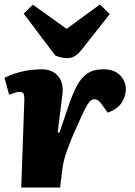

<svg xmlns="http://www.w3.org/2000/svg" viewBox="-24 -839 605 859"><path d="M85 -393Q85 -405 82.5 -416.5Q80 -428 64 -428Q54 -428 42 -424Q30 -420 17 -415L-4 -491Q29 -507 60.5 -515.5Q92 -524 119 -526.5Q146 -529 164 -529Q210 -529 236 -498.5Q262 -468 255 -415L234 -247L242 -246L286 -375Q303 -424 322 -458.5Q341 -493 368 -511Q395 -529 438 -529Q474 -529 496 -515.5Q518 -502 528.5 -481.5Q539 -461 539 -440Q539 -411 521.5 -381.5Q504 -352 458 -335L438 -363Q426 -381 417.5 -388Q409 -395 398 -395Q390 -395 382.5 -389.5Q375 -384 365.5 -368Q356 -352 342.5 -322.5Q329 -293 307 -244Q292 -209 282.5 -183.5Q273 -158 267 -138.5Q261 -119 258 -102Q255 -85 253 -66L245 0H71ZM82 -778 123 -818 274 -710 423 -819 467 -776 339 -614Q325 -596 310 -587.5Q295 -579 279 -579Q264 -579 250 -582Q236 -585 223 -591Z"/></svg>

Font: Literata ExtraBold
Style: Italic
Weight: 800
Italic angle: -2°
Designer: Latin by Veronika Burian and Jose Scaglione. Greek by Irene Vlachou. Cyrillic by Vera Evstafieva
Foundry: TypeTogether
Version: Version 3.002